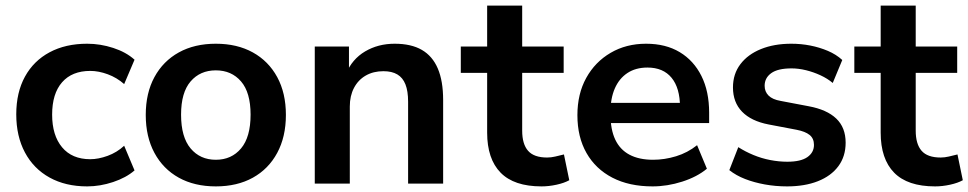

<svg xmlns="http://www.w3.org/2000/svg" viewBox="-20 -655 3455 685"><path d="M291 10Q214 10 157 -21.5Q100 -53 69 -111Q38 -169 38 -247Q38 -325 69 -381.5Q100 -438 157 -468.5Q214 -499 291 -499Q338 -499 384 -484Q430 -469 460 -442L423 -355Q397 -378 364.5 -390Q332 -402 302 -402Q237 -402 201.5 -361.5Q166 -321 166 -246Q166 -172 201.5 -129.5Q237 -87 302 -87Q331 -87 364 -99Q397 -111 423 -135L460 -47Q430 -21 383.5 -5.5Q337 10 291 10Z M750 10Q674 10 618 -21Q562 -52 531 -109.5Q500 -167 500 -245Q500 -323 531 -380Q562 -437 618 -468Q674 -499 750 -499Q826 -499 882 -468Q938 -437 969 -380Q1000 -323 1000 -245Q1000 -167 969 -109.5Q938 -52 882 -21Q826 10 750 10ZM750 -85Q806 -85 840 -125.5Q874 -166 874 -246Q874 -325 840 -364.5Q806 -404 750 -404Q694 -404 660 -364.5Q626 -325 626 -246Q626 -166 660 -125.5Q694 -85 750 -85Z M1103 0V-489H1225V-391H1214Q1236 -444 1282.5 -471.5Q1329 -499 1388 -499Q1447 -499 1485 -477Q1523 -455 1542 -410.5Q1561 -366 1561 -298V0H1436V-292Q1436 -330 1426.5 -354Q1417 -378 1397.5 -389.5Q1378 -401 1348 -401Q1312 -401 1285 -385.5Q1258 -370 1243 -341.5Q1228 -313 1228 -275V0Z M1912 10Q1814 10 1766 -39Q1718 -88 1718 -182V-395H1624V-489H1718V-635H1843V-489H1991V-395H1843V-189Q1843 -141 1864 -117Q1885 -93 1932 -93Q1946 -93 1961 -96.5Q1976 -100 1992 -104L2011 -12Q1993 -2 1965.5 4Q1938 10 1912 10Z M2308 10Q2225 10 2165 -21Q2105 -52 2072.5 -109Q2040 -166 2040 -244Q2040 -320 2071.5 -377Q2103 -434 2158.5 -466.5Q2214 -499 2285 -499Q2355 -499 2405 -469Q2455 -439 2482.5 -384Q2510 -329 2510 -253V-216H2141V-288H2422L2406 -273Q2406 -341 2376 -377.5Q2346 -414 2290 -414Q2248 -414 2218.5 -394.5Q2189 -375 2173.5 -339.5Q2158 -304 2158 -255V-248Q2158 -193 2175 -157Q2192 -121 2226 -103Q2260 -85 2310 -85Q2351 -85 2392 -97.5Q2433 -110 2467 -137L2502 -53Q2467 -24 2414 -7Q2361 10 2308 10Z M2788 10Q2747 10 2708.5 3Q2670 -4 2638 -16.5Q2606 -29 2582 -48L2614 -130Q2639 -114 2668 -102Q2697 -90 2728 -84Q2759 -78 2789 -78Q2837 -78 2860.5 -94.5Q2884 -111 2884 -138Q2884 -161 2868.5 -173.5Q2853 -186 2822 -192L2722 -211Q2660 -223 2627.5 -256.5Q2595 -290 2595 -343Q2595 -391 2621.5 -426Q2648 -461 2695 -480Q2742 -499 2803 -499Q2838 -499 2871 -492.5Q2904 -486 2933.5 -473.5Q2963 -461 2985 -441L2951 -359Q2932 -375 2907 -386.5Q2882 -398 2855.5 -404.5Q2829 -411 2804 -411Q2755 -411 2731.5 -394Q2708 -377 2708 -349Q2708 -328 2722 -314Q2736 -300 2765 -295L2865 -276Q2930 -264 2963.5 -232Q2997 -200 2997 -146Q2997 -97 2971 -62Q2945 -27 2898 -8.5Q2851 10 2788 10Z M3316 10Q3218 10 3170 -39Q3122 -88 3122 -182V-395H3028V-489H3122V-635H3247V-489H3395V-395H3247V-189Q3247 -141 3268 -117Q3289 -93 3336 -93Q3350 -93 3365 -96.5Q3380 -100 3396 -104L3415 -12Q3397 -2 3369.5 4Q3342 10 3316 10Z"/></svg>

Font: Nunito Sans 12pt ExtraLight 12pt
Style: Bold
Weight: 700
Version: Version 3.101;gftools[0.9.27]